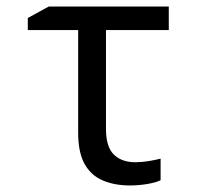

<svg xmlns="http://www.w3.org/2000/svg" viewBox="-20 -556 603 587"><path d="M377 11Q331 11 295 -4Q259 -19 239 -54Q219 -89 219 -150V-464H65V-501L129 -536H496V-464H304V-162Q304 -107 328 -83.5Q352 -60 394 -60Q413 -60 434.5 -63.5Q456 -67 471 -71V-5Q457 2 430.5 6.5Q404 11 377 11Z"/></svg>

Font: Noto Sans Mono SemiCondensed
Style: Regular
Weight: 400
Width: 4
Designer: Monotype Design Team
Foundry: Monotype Imaging Inc.
Version: Version 2.014